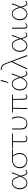

<svg xmlns="http://www.w3.org/2000/svg" viewBox="2185 -2936 755 5165"><g transform="rotate(-90 2562.5 -353.5)"><path d="M578 -36Q566 -18 546.5 -7Q527 4 506 4Q465 4 443 -33.5Q421 -71 402 -143Q363 -68 319.5 -32Q276 4 218 4Q171 4 133.5 -22Q96 -48 74.5 -94Q53 -140 53 -197Q53 -257 76.5 -306.5Q100 -356 141.5 -384Q183 -412 234 -412Q305 -412 343 -359Q381 -306 408 -208Q438 -276 483 -412L509 -407Q450 -241 417 -174Q438 -95 457 -57Q476 -19 510 -19Q525 -19 539.5 -26.5Q554 -34 564 -49ZM393 -175 386 -200Q361 -292 326.5 -341.5Q292 -391 233 -391Q191 -391 156.5 -366.5Q122 -342 101.5 -298.5Q81 -255 81 -200Q81 -148 99.5 -106Q118 -64 150 -40.5Q182 -17 222 -17Q273 -17 313.5 -55Q354 -93 393 -175Z M1126 -384Q1011 -384 957 -385Q989 -354 1009.5 -307.5Q1030 -261 1030 -205Q1030 -140 1002 -93Q974 -46 927 -21Q880 4 824 4Q765 4 718 -22.5Q671 -49 645 -95.5Q619 -142 619 -200Q619 -261 648.5 -308.5Q678 -356 732.5 -382Q787 -408 858 -408H1128ZM931 -385H856Q759 -385 703.5 -336Q648 -287 648 -204Q648 -151 670.5 -108.5Q693 -66 733.5 -42Q774 -18 826 -18Q875 -18 915 -39.5Q955 -61 978.5 -104Q1002 -147 1002 -208Q1002 -264 982.5 -309.5Q963 -355 931 -385Z M1344 -100Q1343 -62 1359 -40Q1375 -18 1410 -18Q1431 -18 1451 -26.5Q1471 -35 1485 -51L1499 -37Q1482 -18 1457.5 -7Q1433 4 1404 4Q1359 4 1338 -23.5Q1317 -51 1318 -97L1323 -385H1148L1150 -408H1552L1550 -384L1348 -385Z M1663 -155V-407L1690 -410V-162Q1690 -95 1724.5 -56.5Q1759 -18 1820 -18Q1900 -18 1942 -80Q1984 -142 1984 -241Q1984 -332 1944 -406L1971 -411Q1991 -375 2000.5 -336Q2010 -297 2010 -250Q2010 -138 1959.5 -67Q1909 4 1814 4Q1743 4 1703 -38Q1663 -80 1663 -155Z M2610 -36Q2598 -17 2578 -6.5Q2558 4 2535 4Q2501 4 2482.5 -21Q2464 -46 2463 -97L2459 -384L2245 -385L2238 0H2211L2220 -385H2118L2119 -408H2597L2596 -384H2483L2489 -100Q2490 -57 2503 -37.5Q2516 -18 2541 -18Q2556 -18 2570.5 -25.5Q2585 -33 2595 -48Z M2936 -508 2914 -513 2968 -711 2996 -706ZM3237 -36Q3225 -18 3205.5 -7Q3186 4 3165 4Q3124 4 3102 -33.5Q3080 -71 3061 -143Q3022 -68 2978.5 -32Q2935 4 2877 4Q2830 4 2792.5 -22Q2755 -48 2733.5 -94Q2712 -140 2712 -197Q2712 -257 2735.5 -306.5Q2759 -356 2800.5 -384Q2842 -412 2893 -412Q2964 -412 3002 -359Q3040 -306 3067 -208Q3097 -276 3142 -412L3168 -407Q3109 -241 3076 -174Q3097 -95 3116 -57Q3135 -19 3169 -19Q3184 -19 3198.5 -26.5Q3213 -34 3223 -49ZM3052 -175 3045 -200Q3020 -292 2985.5 -341.5Q2951 -391 2892 -391Q2850 -391 2815.5 -366.5Q2781 -342 2760.5 -298.5Q2740 -255 2740 -200Q2740 -148 2758.5 -106Q2777 -64 2809 -40.5Q2841 -17 2881 -17Q2932 -17 2972.5 -55Q3013 -93 3052 -175Z M3636 0 3490 -396 3306 0H3277L3478 -427L3422 -572Q3398 -634 3367.5 -658.5Q3337 -683 3286 -685L3259 -687L3260 -711L3288 -710Q3347 -706 3382 -679Q3417 -652 3443 -583L3666 0Z M4275 -36Q4263 -18 4243.5 -7Q4224 4 4203 4Q4162 4 4140 -33.5Q4118 -71 4099 -143Q4060 -68 4016.5 -32Q3973 4 3915 4Q3868 4 3830.5 -22Q3793 -48 3771.5 -94Q3750 -140 3750 -197Q3750 -257 3773.5 -306.5Q3797 -356 3838.5 -384Q3880 -412 3931 -412Q4002 -412 4040 -359Q4078 -306 4105 -208Q4135 -276 4180 -412L4206 -407Q4147 -241 4114 -174Q4135 -95 4154 -57Q4173 -19 4207 -19Q4222 -19 4236.5 -26.5Q4251 -34 4261 -49ZM4090 -175 4083 -200Q4058 -292 4023.5 -341.5Q3989 -391 3930 -391Q3888 -391 3853.5 -366.5Q3819 -342 3798.5 -298.5Q3778 -255 3778 -200Q3778 -148 3796.5 -106Q3815 -64 3847 -40.5Q3879 -17 3919 -17Q3970 -17 4010.5 -55Q4051 -93 4090 -175Z M4373 -74V-407L4400 -410V-77Q4400 -18 4447 -18Q4486 -18 4509 -56L4523 -44Q4509 -22 4487 -9Q4465 4 4440 4Q4407 4 4389.5 -16Q4372 -36 4373 -74Z M5125 -36Q5113 -18 5093.5 -7Q5074 4 5053 4Q5012 4 4990 -33.5Q4968 -71 4949 -143Q4910 -68 4866.5 -32Q4823 4 4765 4Q4718 4 4680.5 -22Q4643 -48 4621.5 -94Q4600 -140 4600 -197Q4600 -257 4623.5 -306.5Q4647 -356 4688.5 -384Q4730 -412 4781 -412Q4852 -412 4890 -359Q4928 -306 4955 -208Q4985 -276 5030 -412L5056 -407Q4997 -241 4964 -174Q4985 -95 5004 -57Q5023 -19 5057 -19Q5072 -19 5086.5 -26.5Q5101 -34 5111 -49ZM4940 -175 4933 -200Q4908 -292 4873.5 -341.5Q4839 -391 4780 -391Q4738 -391 4703.5 -366.5Q4669 -342 4648.5 -298.5Q4628 -255 4628 -200Q4628 -148 4646.5 -106Q4665 -64 4697 -40.5Q4729 -17 4769 -17Q4820 -17 4860.5 -55Q4901 -93 4940 -175Z"/></g></svg>

Font: Ysabeau Infant Extralight
Style: Regular
Weight: 200
Designer: Christian Thalmann (Catharsis Fonts)
Version: Version 0.003